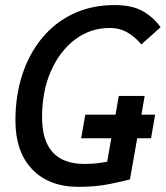

<svg xmlns="http://www.w3.org/2000/svg" viewBox="-20 -723 650 753"><path d="M288.6 9.8Q171.9 9.8 106.2 -59.1Q40.5 -127.9 40.5 -250.5Q40.5 -348.1 67.6 -430.7Q94.7 -513.2 145.5 -574.5Q196.3 -635.7 268.1 -669.4Q339.8 -703.1 429.7 -703.1Q499 -703.1 541.3 -678.5Q583.5 -653.8 609.9 -616.2L534.2 -548.8Q512.2 -576.2 481.4 -594.7Q450.7 -613.3 410.2 -613.3Q335 -613.3 274.9 -568.4Q214.8 -523.4 179.9 -444.6Q145 -365.7 145 -263.2Q145 -80.1 311 -80.1Q335.9 -80.1 358.4 -82.5Q380.9 -85 400.4 -88.9L416.5 -180.7H298.3L314.5 -273.4H433.1L445.8 -346.7H547.4L534.7 -273.4H588.4L572.3 -180.7H518.1L489.7 -19.5Q467.3 -13.2 412.1 -1.7Q356.9 9.8 288.6 9.8Z"/></svg>

Font: CaskaydiaCove NFP
Style: Italic
Weight: 400
Italic angle: -10°
Designer: Aaron Bell
Foundry: Saja Typeworks
Version: Version 2111.001; VTT 6.35;Nerd Fonts 3.1.1